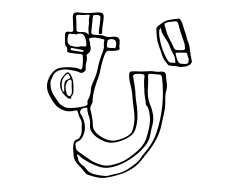

<svg xmlns="http://www.w3.org/2000/svg" viewBox="-54 -813 1109 922"><g transform="rotate(5 500.0 -351.5)"><path d="M767 -748Q774 -750 777 -747Q780 -744 782 -741Q791 -727 796.5 -711.5Q802 -696 809 -682Q813 -673 815.5 -664.5Q818 -656 822 -648Q826 -641 829.5 -632.5Q833 -624 835 -616Q836 -614 836 -609.5Q836 -605 837 -603Q838 -595 839.5 -593Q841 -591 842 -586Q842 -579 843.5 -576.5Q845 -574 848 -561Q853 -548 851 -544Q847 -536 843.5 -533Q840 -530 830 -525Q823 -522 816.5 -521Q810 -520 801 -518Q797 -517 795 -518Q793 -519 788 -519Q780 -519 778.5 -520.5Q777 -522 771 -520Q766 -519 760 -520Q754 -521 746 -520Q742 -520 738 -524Q734 -528 731 -532Q713 -549 705 -569.5Q697 -590 687 -610Q678 -630 674 -650Q670 -670 668 -690Q667 -698 675.5 -705Q684 -712 691 -719Q706 -733 726 -738.5Q746 -744 767 -748ZM267 -683Q266 -691 265 -699Q264 -707 263 -715Q262 -727 270 -732.5Q278 -738 297 -736Q327 -735 361 -741Q388 -747 399 -744Q410 -741 411 -727Q412 -708 410 -689Q408 -670 410 -651Q412 -643 401 -641Q395 -641 394.5 -644Q394 -647 394 -650Q395 -667 395 -683.5Q395 -700 396 -716Q396 -722 394 -727Q392 -732 380 -732Q367 -732 363 -730Q359 -728 359 -717Q359 -701 358.5 -684.5Q358 -668 358 -652Q357 -642 362.5 -638.5Q368 -635 382 -636Q393 -637 405 -637Q417 -637 427 -633Q441 -629 461 -634Q496 -641 498 -614Q499 -606 498 -598Q497 -590 500 -582Q502 -577 496.5 -574Q491 -571 484 -569Q469 -566 455 -566Q445 -566 440.5 -562.5Q436 -559 434 -553Q427 -532 423 -510.5Q419 -489 417 -468Q416 -450 410.5 -432Q405 -414 401 -395Q397 -377 394.5 -359Q392 -341 393 -324Q395 -312 389 -300Q382 -287 387 -274Q392 -261 395 -249Q398 -238 400.5 -227.5Q403 -217 404 -206Q405 -187 418 -173.5Q431 -160 451 -150Q489 -131 521 -140Q553 -149 578 -168Q588 -176 592.5 -185Q597 -194 598 -204Q603 -230 600.5 -256.5Q598 -283 591 -309Q587 -325 584.5 -341Q582 -357 579 -373Q574 -395 566 -416.5Q558 -438 557 -461Q557 -473 563.5 -475.5Q570 -478 593 -479Q608 -479 622.5 -481Q637 -483 652 -485Q657 -486 663 -486Q669 -486 675 -486Q691 -484 704 -487Q730 -493 733 -473Q736 -454 740.5 -435.5Q745 -417 741 -397Q739 -387 739 -376.5Q739 -366 740 -355Q744 -326 740.5 -296Q737 -266 733 -237Q729 -197 713 -160Q697 -123 672 -87Q661 -71 650 -54Q639 -37 623 -22Q598 1 565.5 16Q533 31 496 41Q471 48 447 45Q423 42 400 36Q392 33 387.5 27.5Q383 22 378 18Q371 10 363 3Q355 -4 347 -11Q330 -28 326 -45Q324 -56 323 -62Q322 -68 320 -82Q320 -82 319.5 -91.5Q319 -101 320 -107Q322 -118 325 -122Q328 -126 336 -129Q344 -132 347 -140Q355 -156 353.5 -171Q352 -186 351 -202Q351 -216 343 -227Q335 -238 331 -250Q327 -264 322.5 -266Q318 -268 301 -262Q275 -255 250.5 -264.5Q226 -274 215 -287Q205 -297 197.5 -307.5Q190 -318 183 -329Q156 -372 179 -421Q195 -453 218 -461.5Q241 -470 281 -471Q291 -471 300 -470Q309 -469 317 -466Q328 -462 330 -473Q332 -503 327 -532Q326 -537 322 -537.5Q318 -538 313 -538Q300 -538 286.5 -538.5Q273 -539 260 -540Q249 -543 250 -549Q252 -561 244 -569Q240 -572 238 -577Q237 -589 235.5 -600.5Q234 -612 233 -624Q232 -643 257 -640Q272 -639 271 -650Q270 -658 269 -666.5Q268 -675 267 -683ZM790 -598Q794 -599 797.5 -599Q801 -599 805 -600Q814 -602 813 -608Q812 -616 810.5 -624.5Q809 -633 805 -640Q796 -660 787.5 -679.5Q779 -699 773 -718Q769 -732 762.5 -734Q756 -736 739 -731Q735 -730 730 -729.5Q725 -729 720 -727Q713 -725 708.5 -721.5Q704 -718 706 -711Q710 -701 714 -690.5Q718 -680 722 -670Q730 -655 739.5 -640.5Q749 -626 757 -611Q764 -600 768 -598.5Q772 -597 790 -598ZM347 -632Q346 -643 344 -654.5Q342 -666 343 -677Q344 -688 342 -699.5Q340 -711 343 -723Q346 -732 332 -729Q322 -727 312 -726Q302 -725 291 -725Q277 -725 279 -714Q281 -699 283 -683.5Q285 -668 286 -653Q287 -642 301 -643Q315 -645 327 -644Q339 -643 347 -632ZM689 -696Q681 -692 682.5 -675Q684 -658 691 -634.5Q698 -611 709 -588.5Q720 -566 731 -550.5Q742 -535 750 -534Q752 -536 762.5 -535.5Q773 -535 773 -536Q771 -561 759.5 -577Q748 -593 740 -610Q733 -627 719 -643.5Q705 -660 695 -677Q693 -682 692 -687Q691 -692 689 -696ZM339 -590Q338 -605 330 -620Q319 -646 286 -630Q285 -629 281.5 -631Q278 -633 277 -632Q271 -629 261.5 -631Q252 -633 249 -625Q248 -621 247.5 -611.5Q247 -602 248 -597Q250 -578 265.5 -574Q281 -570 298 -571Q305 -572 309.5 -574Q314 -576 320 -576Q336 -575 338.5 -577Q341 -579 339 -590ZM464 -580Q468 -582 474 -580.5Q480 -579 481 -586Q482 -593 482 -600Q482 -607 479 -614Q472 -625 454 -622Q438 -619 439 -608Q439 -604 438.5 -601Q438 -598 438 -595Q438 -583 442 -581Q446 -579 464 -580ZM185 -380Q188 -353 202.5 -333.5Q217 -314 233 -295Q238 -290 245.5 -286Q253 -282 261 -278Q271 -274 292 -276Q313 -278 334.5 -283.5Q356 -289 365 -294Q370 -297 370 -300Q370 -303 370 -307Q370 -313 368.5 -312Q367 -311 368 -314Q369 -317 375 -334Q377 -338 377.5 -342.5Q378 -347 379 -351Q381 -359 380 -369Q379 -379 381 -387Q385 -404 392.5 -424.5Q400 -445 402 -461Q404 -481 407 -498.5Q410 -516 415 -536Q417 -546 419.5 -551Q422 -556 424 -572Q426 -580 424 -589Q422 -598 423 -607Q424 -611 424 -614.5Q424 -618 417 -619Q405 -620 393.5 -622Q382 -624 369 -622Q359 -621 353.5 -618Q348 -615 352 -606Q355 -602 356 -596Q357 -590 358 -585Q363 -574 362 -562.5Q361 -551 348 -540Q344 -536 346 -531Q350 -516 347 -500.5Q344 -485 347 -469Q348 -460 338.5 -453Q329 -446 321 -449Q309 -454 295.5 -455.5Q282 -457 268 -458Q242 -460 222 -451.5Q202 -443 195 -428Q190 -415 186 -402.5Q182 -390 185 -380ZM795 -587Q791 -586 786.5 -586Q782 -586 777 -585Q768 -584 771 -577Q775 -568 778 -558Q781 -548 788 -540Q795 -533 805 -533.5Q815 -534 824 -535Q834 -537 834.5 -542.5Q835 -548 836 -553Q836 -561 832 -567.5Q828 -574 827 -581Q824 -591 812 -588Q808 -588 804 -587.5Q800 -587 795 -587ZM317 -549Q328 -549 329 -553Q330 -559 320 -559Q310 -560 299.5 -561Q289 -562 278 -563Q275 -564 271.5 -564Q268 -564 267 -560Q264 -552 275 -552Q286 -551 296.5 -550.5Q307 -550 317 -549ZM480 35Q494 35 504.5 30.5Q515 26 526 23Q561 14 585 -3.5Q609 -21 630 -42Q641 -53 647 -65.5Q653 -78 662 -90Q699 -140 712 -194Q728 -261 728.5 -326.5Q729 -392 716 -457Q714 -468 708.5 -471Q703 -474 687 -473H664Q645 -474 648 -461Q650 -448 651 -435Q652 -422 652 -408Q652 -386 656 -365.5Q660 -345 670 -325Q682 -302 688 -277.5Q694 -253 689 -227Q685 -203 683 -179Q681 -155 667 -132Q648 -101 618 -74Q598 -55 573.5 -39Q549 -23 519 -12Q485 0 456.5 -6Q428 -12 402 -23Q388 -29 374 -36.5Q360 -44 349 -54Q348 -55 346.5 -56Q345 -57 343 -55Q340 -52 341 -51Q347 -44 347.5 -36.5Q348 -29 354 -22Q361 -13 371.5 -7Q382 -1 389 7Q404 26 428.5 30.5Q453 35 480 35ZM391 -203Q391 -225 382 -243.5Q373 -262 371 -281Q371 -286 365 -284Q347 -282 340.5 -271Q334 -260 343 -249Q351 -240 358 -224Q376 -184 361 -145Q353 -125 338 -118Q328 -113 329 -104Q331 -94 333.5 -85Q336 -76 349 -69Q376 -53 403 -37.5Q430 -22 465 -16Q486 -13 507 -19Q552 -32 582.5 -56Q613 -80 638 -109Q659 -135 665.5 -162.5Q672 -190 675 -218Q680 -265 662 -307Q660 -313 655 -317Q650 -321 649 -327Q647 -340 643.5 -352.5Q640 -365 638 -378Q635 -398 632.5 -417.5Q630 -437 631 -457Q631 -465 626 -467Q621 -469 604.5 -468Q588 -467 583 -464Q575 -460 576.5 -454.5Q578 -449 579 -444Q584 -424 589 -404Q594 -384 596 -364Q598 -350 601.5 -336Q605 -322 608 -308Q613 -283 614.5 -258Q616 -233 611 -207Q607 -181 585 -163.5Q563 -146 532 -134Q520 -130 505.5 -127.5Q491 -125 477 -128Q457 -132 436.5 -142.5Q416 -153 403 -168.5Q390 -184 391 -203ZM296 -375Q297 -365 297.5 -354Q298 -343 290 -332Q290 -331 289.5 -330.5Q289 -330 289 -329Q288 -327 290 -325Q292 -323 285 -320Q281 -319 279 -320Q277 -321 272 -323Q225 -354 231 -399Q232 -410 238.5 -419.5Q245 -429 252 -439Q264 -452 275 -438Q286 -424 290.5 -408.5Q295 -393 296 -375ZM250 -351Q251 -352 252 -352Q253 -352 254 -353Q253 -360 252 -366.5Q251 -373 251 -380Q250 -389 252.5 -398Q255 -407 265 -411Q278 -418 276 -423Q274 -428 269 -434Q263 -443 256 -434Q239 -415 238 -394.5Q237 -374 246 -354Q247 -353 248 -352.5Q249 -352 250 -351ZM287 -377Q286 -384 286 -391Q286 -398 284 -405Q281 -417 270 -408Q266 -406 264 -401Q256 -385 258.5 -370Q261 -355 267 -340Q267 -339 269 -338Q271 -337 272 -335Q281 -327 287 -338Q292 -348 290 -357.5Q288 -367 287 -377Z"/></g></svg>

Font: Rock 3D
Style: Regular
Weight: 400
Version: Version 1.000